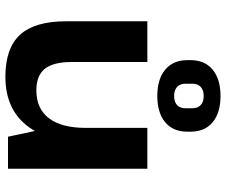

<svg xmlns="http://www.w3.org/2000/svg" viewBox="-85 -778 874 744"><g transform="rotate(90 352.0 -406.0)"><path d="M220.3 -247.2Q220.3 -175.5 246.6 -142.7Q272.9 -109.9 329.9 -109.9Q401.3 -109.9 438.4 -158.8Q475.5 -207.8 475.5 -300.7L532.3 -382.7V-312.6Q532.3 -156.5 466.8 -73.2Q401.3 10.1 277.4 10.1Q166.7 10.1 114.6 -46.8Q62.5 -103.7 62.5 -225V-540H220.3ZM633.8 0H509.8L475.5 -161.4V-540H633.8ZM351.7 -578.6Q286.2 -578.6 249.7 -609.4Q213.1 -640.1 213.1 -694.4V-707.8Q213.1 -762.6 249.9 -793Q286.7 -823.5 351.7 -823.5Q417.1 -823.5 453.7 -793Q490.2 -762.6 490.2 -707.8V-694.4Q490.2 -639.5 453.7 -609.1Q417.1 -578.6 351.7 -578.6ZM351.7 -643.8Q375.1 -643.8 387.3 -655.3Q399.5 -666.8 399.5 -687.7V-714.5Q399.5 -735.4 387 -746.8Q374.6 -758.3 351.7 -758.3Q329.3 -758.3 316.8 -746.8Q304.4 -735.4 304.4 -714.5V-687.7Q304.4 -666.8 316.8 -655.3Q329.3 -643.8 351.7 -643.8Z"/></g></svg>

Font: Pathway Extreme 8pt Thin
Style: Regular
Weight: 100
Designer: Eduardo Rodriguez Tunni
Foundry: Eduardo Rodriguez Tunni
Version: Version 1.000